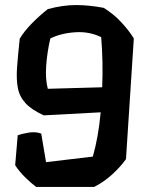

<svg xmlns="http://www.w3.org/2000/svg" viewBox="-20 -739 589 759"><path d="M390 -708Q430 -683 460 -650.5Q490 -618 509 -587L478 -110Q456 -79 423 -49Q390 -19 352 0H123Q104 -14 79.5 -38Q55 -62 40 -86L50 -204Q69 -211 95 -215Q121 -219 143 -211L162 -98L347 -120Q369 -197 378 -295L153 -283Q105 -305 81 -331Q57 -357 50.5 -391.5Q44 -426 47.5 -473.5Q51 -521 58 -586Q75 -615 106 -646.5Q137 -678 169 -703Q228 -719 280 -719Q332 -719 390 -708ZM169 -388 384 -394Q386 -444 385 -494.5Q384 -545 380 -592Q334 -615 278 -611.5Q222 -608 179 -587Q166 -531 162.5 -478Q159 -425 169 -388Z"/></svg>

Font: Langar
Style: Regular
Weight: 400
Designer: Alessia Mazzarella
Foundry: Typeland
Version: Version 1.001; ttfautohint (v1.8.3)